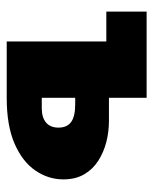

<svg xmlns="http://www.w3.org/2000/svg" viewBox="39 -506 467 586"><g transform="rotate(90 273.0 -213.5)"><path d="M107 0V-427H279V-107H311Q339 -107 354.5 -120Q370 -133 370 -158Q370 -184 353 -196.5Q336 -209 299 -209H239V-312H349Q383 -312 414 -304Q445 -296 471 -279.5Q497 -263 512.5 -236.5Q528 -210 528 -173Q528 -127 501 -87.5Q474 -48 419 -24Q364 0 279 0ZM16 -304V-427H195V-304Z"/></g></svg>

Font: Ysabeau Office Black
Style: Regular
Weight: 900
Designer: Christian Thalmann (Catharsis Fonts)
Version: Version 2.001;gftools[0.9.30]; featfreeze: tnum,lnum,ss02